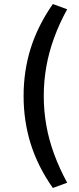

<svg xmlns="http://www.w3.org/2000/svg" viewBox="-20 -739 390 952"><path d="M242 193Q167 86 132 -26.5Q97 -139 97 -263Q97 -387 132 -499Q167 -611 242 -719L313 -693Q274 -622 248 -550.5Q222 -479 209.5 -407.5Q197 -336 197 -263Q197 -190 209.5 -118.5Q222 -47 248 24Q274 95 313 167Z"/></svg>

Font: Nunito Sans 7pt Medium
Style: Regular
Weight: 500
Designer: Vernon Adams
Foundry: Vernon Adams
Version: Version 3.101;gftools[0.9.27]